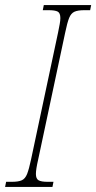

<svg xmlns="http://www.w3.org/2000/svg" viewBox="-43 -734 378 754"><path d="M-23 0 -19 -20H4Q29 -20 42.5 -26Q56 -32 63.5 -51Q71 -70 79 -108L185 -606Q189 -626 191.5 -639.5Q194 -653 194 -663Q194 -683 183.5 -688.5Q173 -694 148 -694H125L129 -714H315L311 -694H288Q263 -694 249.5 -688Q236 -682 228.5 -663.5Q221 -645 213 -606L107 -108Q98 -69 98 -51Q98 -32 108.5 -26Q119 -20 144 -20H167L163 0Z"/></svg>

Font: Noto Serif ExtraCondensed Thin
Style: Italic
Weight: 100
Width: 2
Italic angle: -12°
Designer: Monotype Design Team
Foundry: Monotype Imaging Inc.
Version: Version 2.013